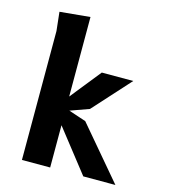

<svg xmlns="http://www.w3.org/2000/svg" viewBox="-119 -911 888 1005"><g transform="rotate(15 325.0 -408.0)"><path d="M93.5 0V-698.5L82.5 -800L246.5 -815.5V-384.5L379 -550H549.5L368.5 -350L266.5 -313.5L361 -282L600 0H426L246.5 -229V0Z"/></g></svg>

Font: B612 Mono
Style: Bold
Weight: 700
Version: Version 1.005